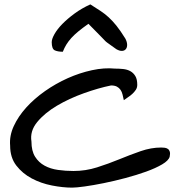

<svg xmlns="http://www.w3.org/2000/svg" viewBox="-20 -859 831 879"><path d="M26.4 -192.4Q22.5 -237.3 43 -281.7Q63.5 -326.2 100.1 -366.7Q136.7 -407.2 186 -441.9Q235.4 -476.6 290 -501Q344.7 -525.4 400.9 -537.6Q457 -549.8 506.8 -544.9Q525.4 -544.9 543.9 -543Q562.5 -541 576.7 -533.2Q590.8 -525.4 599.6 -510.7Q608.4 -496.1 608.4 -470.7Q608.4 -458 602.1 -448.2Q595.7 -438.5 586.4 -429.7Q577.1 -420.9 566.4 -414.1Q555.7 -407.2 546.9 -400.4Q543.9 -414.1 541 -426.3Q538.1 -438.5 531.7 -447.8Q525.4 -457 515.1 -462.4Q504.9 -467.8 488.3 -467.8Q430.7 -456.1 363.8 -432.1Q296.9 -408.2 240.7 -375Q184.6 -341.8 150.4 -300.3Q116.2 -258.8 124 -210.9Q124 -168 140.6 -141.6Q157.2 -115.2 184.1 -100.6Q210.9 -85.9 245.6 -81.1Q280.3 -76.2 316.4 -76.2Q372.1 -76.2 424.3 -92.8Q476.6 -109.4 526.4 -129.9Q576.2 -150.4 624 -167Q671.9 -183.6 717.8 -183.6Q725.6 -183.6 733.9 -182.6Q742.2 -181.6 748.5 -177.2Q754.9 -172.9 757.3 -164.6Q759.8 -156.2 756.8 -141.6Q752 -124 722.2 -106.4Q692.4 -88.9 648.9 -73.2Q605.5 -57.6 554.2 -43.9Q502.9 -30.3 454.6 -20.5Q406.2 -10.7 367.7 -5.4Q329.1 0 310.5 0Q267.6 0 217.8 -9.8Q168 -19.5 125.5 -42Q83 -64.5 54.7 -101.1Q26.4 -137.7 26.4 -192.4ZM216.8 -666Q216.8 -680.7 229.5 -703.1Q242.2 -725.6 265.6 -749.5Q289.1 -773.4 321.8 -797.4Q354.5 -821.3 393.6 -838.9Q419.9 -822.3 439.9 -809.1Q460 -795.9 477.5 -779.8Q495.1 -763.7 513.2 -741.2Q531.2 -718.8 553.7 -682.6Q561.5 -668 562 -655.3Q562.5 -642.6 556.6 -634.8Q550.8 -627 539.6 -626Q528.3 -625 512.7 -633.8Q495.1 -646.5 485.4 -653.3Q475.6 -660.2 469.7 -664.6Q463.9 -668.9 459.5 -673.8Q455.1 -678.7 446.8 -687Q438.5 -695.3 424.3 -710Q410.2 -724.6 384.8 -750Q358.4 -731.4 339.4 -715.8Q320.3 -700.2 306.6 -685.1Q293 -669.9 283.7 -654.8Q274.4 -639.6 267.6 -622.1Q245.1 -622.1 231 -628.4Q216.8 -634.8 216.8 -666Z"/></svg>

Font: Architects Daughter-petzku
Style: Regular
Weight: 400
Designer: Kimberly Geswein
Foundry: Kimberly Geswein
Version: Version 1.000 2010 initial release